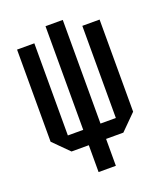

<svg xmlns="http://www.w3.org/2000/svg" viewBox="-140 -710 790 940"><g transform="rotate(-20 255.0 -240.0)"><path d="M120 0 40 -80V-560H130V-80H210V-620H300V-80H380V-560H470V-80L390 0H300V140H210V0Z"/></g></svg>

Font: Tektur Condensed
Style: Regular
Weight: 400
Width: 3
Designer: Adam Jagosz
Foundry: Adam Jagosz
Version: Version 1.005;gftools[0.9.30]